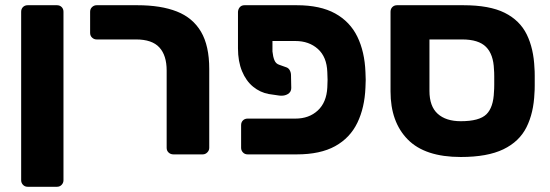

<svg xmlns="http://www.w3.org/2000/svg" viewBox="-20 -591 2107 735"><path d="M86 124Q75 124 68 116.5Q61 109 61 99V-546Q61 -557 68 -564Q75 -571 86 -571H198Q209 -571 216 -564Q223 -557 223 -546V99Q223 109 216 116.5Q209 124 198 124Z M644 0Q633 0 625.5 -7Q618 -14 618 -25V-321Q618 -379 590 -409.5Q562 -440 501 -440H350Q340 -440 332.5 -447Q325 -454 325 -465V-546Q325 -557 332.5 -564Q340 -571 350 -571H506Q596 -571 657 -547Q718 -523 749.5 -469.5Q781 -416 781 -327V-25Q781 -15 773.5 -7.5Q766 0 756 0Z M1023 -434V-394Q1025 -374 1030.5 -360.5Q1036 -347 1049 -343L1077 -333Q1085 -330 1089.5 -321.5Q1094 -313 1094 -303L1095 -254Q1095 -239 1082 -231Q1069 -223 1050 -225L1009 -231Q976 -237 949 -259Q922 -281 906.5 -318.5Q891 -356 891 -406V-546Q892 -557 898.5 -564Q905 -571 916 -571H1116Q1206 -571 1263 -539.5Q1320 -508 1348 -450.5Q1376 -393 1379 -315Q1380 -300 1380 -285.5Q1380 -271 1379 -256Q1376 -179 1348 -121Q1320 -63 1263 -31.5Q1206 0 1116 0H928Q917 0 910 -7.5Q903 -15 903 -25V-112Q903 -123 910 -130Q917 -137 928 -137H1111Q1163 -137 1196.5 -168Q1230 -199 1233 -256Q1234 -271 1234 -285.5Q1234 -300 1233 -315Q1231 -373 1197 -403.5Q1163 -434 1111 -434Z M1744 10Q1607 10 1541 -57Q1475 -124 1475 -241V-546Q1475 -557 1482 -564Q1489 -571 1500 -571H1754Q1854 -571 1912 -542Q1970 -513 1996.5 -459Q2023 -405 2026 -330Q2027 -320 2027 -301.5Q2027 -283 2027 -264Q2027 -245 2026 -235Q2023 -159 1995.5 -104Q1968 -49 1907 -19.5Q1846 10 1744 10ZM1744 -127Q1815 -127 1842 -153.5Q1869 -180 1871 -240Q1872 -250 1872 -266.5Q1872 -283 1872 -299Q1872 -315 1871 -325Q1869 -383 1840.5 -411.5Q1812 -440 1749 -440H1624V-243Q1624 -184 1655.5 -155.5Q1687 -127 1744 -127Z"/></svg>

Font: DVN-Rubik
Style: Bold
Weight: 700
Designer: Hubert and Fischer
Foundry: Hubert & Fischer
Version: Version 2.102